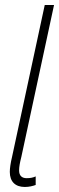

<svg xmlns="http://www.w3.org/2000/svg" viewBox="-20 -734 235 764"><path d="M79 10C96 10 111 6 122 2V-32C111 -27 100 -25 86 -25C67 -25 56 -35 56 -56C56 -70 59 -86 65 -110L195 -714H158L28 -110C22 -85 19 -64 19 -50C19 -11 41 10 79 10Z"/></svg>

Font: Noto Sans ExtraCondensed ExtraLight
Style: Italic
Weight: 200
Width: 2
Italic angle: -12°
Designer: Monotype Design Team
Foundry: Monotype Imaging Inc.
Version: Version 2.013